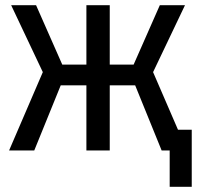

<svg xmlns="http://www.w3.org/2000/svg" viewBox="-20 -580 769 740"><path d="M403 0H313V-251H214L112 0H15L145 -302L23 -560H119L220 -331H313V-560H403V-331H495L596 -560H693L570 -302L666 -80H719V140H634V0H603L501 -251H403Z"/></svg>

Font: Tektur SemiCondensed
Style: Regular
Weight: 400
Width: 4
Designer: Adam Jagosz
Foundry: Adam Jagosz
Version: Version 1.005;gftools[0.9.30]